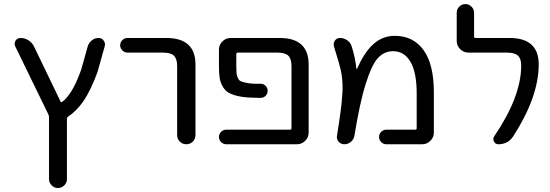

<svg xmlns="http://www.w3.org/2000/svg" viewBox="-20 -735 2725 951"><path d="M279.3 -233.4Q282.2 -226.6 288.1 -230.5Q309.6 -246.1 331.1 -279.3Q355.5 -316.4 381.8 -388.7L415 -506.8Q420.9 -524.4 435.5 -535.6Q450.2 -546.9 468.8 -546.9Q484.4 -546.9 493.2 -534.2Q500 -525.4 500 -515.6Q500 -511.7 499 -506.8L462.9 -377.9Q428.7 -286.1 393.6 -234.4Q360.4 -186.5 317.4 -157.2Q311.5 -153.3 311.5 -146.5V152.3Q311.5 169.9 298.3 183.1Q285.2 196.3 267.1 196.3Q249 196.3 235.8 183.1Q222.7 169.9 222.7 152.3V-154.3Q222.7 -161.1 219.7 -168L55.7 -504.9Q52.7 -511.7 52.7 -517.6Q52.7 -525.4 56.6 -533.2Q65.4 -546.9 82 -546.9Q102.5 -546.9 120.6 -535.6Q138.7 -524.4 148.4 -504.9Z M611.3 -474.6Q596.7 -474.6 585.9 -485.4Q575.2 -496.1 575.2 -510.7Q575.2 -525.4 585.9 -536.1Q596.7 -546.9 611.3 -546.9H803.7Q947.3 -546.9 948.2 -417V-66.4Q948.2 -46.9 935.1 -33.7Q921.9 -20.5 902.8 -20.5Q883.8 -20.5 870.6 -33.7Q857.4 -46.9 857.4 -66.4V-407.2Q857.4 -444.3 841.3 -459.5Q825.2 -474.6 785.2 -474.6Z M1365.2 -546.9Q1507.8 -546.9 1508.8 -417V-78.1Q1508.8 -54.7 1491.7 -37.6Q1474.6 -20.5 1451.2 -20.5H1100.6Q1085.9 -20.5 1075.2 -31.2Q1064.5 -42 1064.5 -56.6Q1064.5 -71.3 1075.2 -82Q1085.9 -92.8 1100.6 -92.8H1416Q1423.8 -92.8 1423.8 -99.6V-407.2Q1423.8 -444.3 1407.7 -459.5Q1391.6 -474.6 1350.6 -474.6H1158.2Q1150.4 -474.6 1150.4 -466.8V-412.1Q1150.4 -385.7 1151.4 -373.5Q1152.3 -361.3 1157.7 -349.6Q1163.1 -337.9 1169.9 -334Q1176.8 -330.1 1195.3 -325.7Q1213.9 -321.3 1236.3 -320.3Q1249 -320.3 1270.5 -320.3Q1285.2 -320.3 1295.4 -310.1Q1305.7 -299.8 1305.7 -285.2Q1305.7 -270.5 1295.4 -260.3Q1285.2 -250 1270.5 -250Q1236.3 -251 1212.9 -252Q1178.7 -253.9 1150.4 -261.2Q1122.1 -268.6 1106.9 -279.3Q1091.8 -290 1081.1 -310.1Q1070.3 -330.1 1067.4 -353Q1064.5 -376 1064.5 -412.1V-489.3Q1064.5 -512.7 1081.5 -529.8Q1098.6 -546.9 1122.1 -546.9Z M1893.6 -20.5Q1878.9 -20.5 1868.2 -31.2Q1857.4 -42 1857.4 -56.6Q1857.4 -71.3 1868.2 -82Q1878.9 -92.8 1893.6 -92.8H2036.1Q2043.9 -92.8 2043.9 -99.6V-272.5Q2043.9 -376 2013.2 -428.7Q1982.4 -481.4 1927.7 -481.4Q1882.8 -481.4 1851.6 -447.3Q1820.3 -413.1 1789.1 -312.5Q1761.7 -222.7 1735.4 -62.5Q1732.4 -44.9 1718.3 -32.7Q1704.1 -20.5 1685.5 -20.5Q1668.9 -20.5 1657.2 -33.2Q1648.4 -43.9 1648.4 -56.6Q1648.4 -59.6 1649.4 -63.5Q1671.9 -204.1 1674.8 -259.8Q1676.8 -280.3 1676.8 -298.8Q1676.8 -338.9 1670.9 -373Q1663.1 -414.1 1633.8 -505.9Q1632.8 -510.7 1632.8 -515.6Q1632.8 -525.4 1638.7 -534.2Q1648.4 -546.9 1664.1 -546.9Q1683.6 -546.9 1699.7 -535.6Q1715.8 -524.4 1721.7 -505.9Q1740.2 -447.3 1745.1 -395.5Q1745.1 -394.5 1746.6 -394Q1748 -393.6 1749 -395.5Q1782.2 -470.7 1823.2 -510.7Q1871.1 -557.6 1935.5 -557.6Q2026.4 -557.6 2077.6 -487.3Q2128.9 -417 2128.9 -278.3V-78.1Q2128.9 -54.7 2111.8 -37.6Q2094.7 -20.5 2071.3 -20.5Z M2503.9 -546.9Q2647.5 -546.9 2648.4 -417Q2648.4 -255.9 2522.5 -60.5Q2497.1 -20.5 2448.2 -20.5Q2433.6 -20.5 2426.8 -33.7Q2419.9 -46.9 2427.7 -59.6Q2561.5 -255.9 2561.5 -410.2Q2561.5 -445.3 2544.9 -460Q2528.3 -474.6 2488.3 -474.6H2299.8Q2276.4 -474.6 2259.3 -491.7Q2242.2 -508.8 2242.2 -532.2V-671.9Q2242.2 -689.5 2254.9 -702.1Q2267.6 -714.8 2285.2 -714.8Q2302.7 -714.8 2315.4 -702.1Q2328.1 -689.5 2328.1 -671.9V-554.7Q2328.1 -546.9 2335 -546.9Z"/></svg>

Font: Gen Jyuu Gothic P Regular
Style: Regular
Weight: 400
Designer: [Source Han Sans]
Ryoko NISHIZUKA  (kana & ideographs); Paul D. Hunt (Latin, Greek & Cyrillic); Wenlong ZHANG  (bopomofo
Version: Version 1.002.20150607